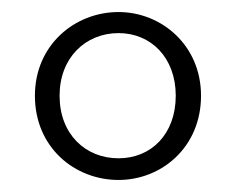

<svg xmlns="http://www.w3.org/2000/svg" viewBox="-20 -773 391 319"><path d="M177 -510C122 -510 79 -550 79 -614C79 -677 122 -718 177 -718C231 -718 272 -677 272 -614C272 -550 231 -510 177 -510ZM177 -474C248 -474 314 -528 314 -614C314 -698 248 -753 177 -753C104 -753 38 -698 38 -614C38 -528 104 -474 177 -474Z"/></svg>

Font: Noto Serif SC SemiBold
Style: Regular
Weight: 600
Designer: Ryoko NISHIZUKA 西塚涼子 (kana & ideographs); Frank Grießhammer (Latin, Greek & Cyrillic); Wenlong ZHANG 张文龙 (bopomofo); San
Foundry: Adobe
Version: Version 2.001;hotconv 1.1.0;makeotfexe 2.6.0